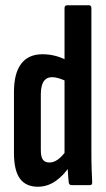

<svg xmlns="http://www.w3.org/2000/svg" viewBox="-20 -703 404 729"><path d="M124 6Q78 6 55.5 -25Q33 -56 33 -123V-353Q33 -425 60.5 -461Q88 -497 141 -497Q169 -497 193.5 -490Q218 -483 237 -472V-392Q201 -410 178 -410Q157 -410 146 -394Q135 -378 135 -344V-133Q135 -107 143 -96.5Q151 -86 168 -86Q184 -86 200 -97.5Q216 -109 234 -134L246 -74Q222 -37 191 -15.5Q160 6 124 6ZM251 0Q243 0 241 -10Q239 -28 237.5 -55Q236 -82 235 -98L225 -113V-672Q225 -683 235 -683H318Q327 -683 327 -672V-125Q327 -87 328 -59Q329 -31 330 -13Q331 0 322 0Z"/></svg>

Font: Sofia Sans Extra Condensed
Style: Bold
Weight: 700
Designer: Botio Nikoltchev, Ani Petrova
Foundry: lettersoup
Version: Version 4.101